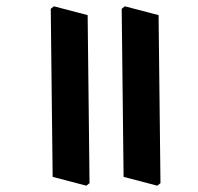

<svg xmlns="http://www.w3.org/2000/svg" viewBox="-20 -572 627 609"><path d="M264 9 254 17 147 -11 141 -544 151 -552 258 -524ZM489 9 479 17 372 -11 366 -544 376 -552 483 -524Z"/></svg>

Font: Rasa
Style: Bold
Weight: 700
Designer: Anna Giedrys (Yrsa+Rasa design), David Brezina (Yrsa art-direction, Rasa art-direction, design)
Foundry: Rosetta Type Foundry
Version: Version 2.004